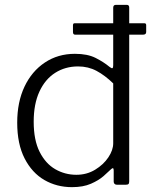

<svg xmlns="http://www.w3.org/2000/svg" viewBox="-20 -762 646 792"><path d="M583 -630Q583 -619 570 -619H290Q285 -619 283 -622Q281 -625 281 -630V-657Q281 -666 287 -666H576Q583 -666 583 -658ZM462 0Q456 0 452.5 -3.5Q449 -7 449 -13V-59Q449 -67 446 -68Q443 -69 437 -63Q427 -53 407 -35.5Q387 -18 355 -4Q323 10 277 10Q214 10 163 -19.5Q112 -49 81.5 -108.5Q51 -168 51 -256Q51 -341 81 -404.5Q111 -468 165 -504Q219 -540 289 -540Q341 -540 374.5 -523Q408 -506 432 -486Q441 -479 444 -481Q447 -483 447 -493V-730Q447 -742 458 -742H503Q513 -742 513 -731V-14Q513 -6 510 -3Q507 0 499 0H462ZM447 -418Q413 -451 378.5 -469.5Q344 -488 302 -488Q249 -488 207.5 -461.5Q166 -435 142.5 -384Q119 -333 119 -260Q119 -184 143.5 -135.5Q168 -87 208 -64Q248 -41 295 -41Q338 -41 372.5 -62Q407 -83 427 -113Q447 -143 447 -171V-418Z"/></svg>

Font: Libre Franklin Light
Style: Regular
Weight: 300
Designer: Pablo Impallari, Rodrigo Fuenzalida, Nhung Nguyen
Foundry: Impallari Type
Version: Version 3.000